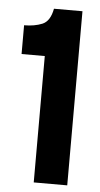

<svg xmlns="http://www.w3.org/2000/svg" viewBox="-50 -693 379 725"><g transform="rotate(5 139.5 -330.0)"><path d="M106 0V-479H18V-588Q57 -588 86.5 -600Q116 -612 125 -660H233V0Z"/></g></svg>

Font: Bricolage Grotesque 96pt ExtraBold 96pt SemiBold
Style: Regular
Weight: 600
Version: Version 1.001;gftools[0.9.33.dev8+g029e19f]